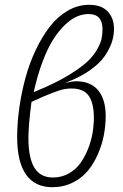

<svg xmlns="http://www.w3.org/2000/svg" viewBox="-20 -761 509 792"><path d="M293.9 -425.8Q354.5 -425.8 385.3 -387.9Q416 -350.1 416 -283.2Q416 -245.1 408.9 -206.3Q401.9 -167.5 385 -127.9Q368.2 -88.4 343.5 -57.9Q318.8 -27.3 280.5 -8.1Q242.2 11.2 195.8 11.2Q124 11.2 87.4 -41Q50.8 -93.3 50.8 -194.8Q50.8 -253.4 59.6 -315.9Q68.4 -378.4 85 -439.5Q101.6 -500.5 127.4 -554.9Q153.3 -609.4 185.3 -650.9Q217.3 -692.4 259.3 -716.8Q301.3 -741.2 348.1 -741.2Q398.4 -741.2 424.3 -713.6Q450.2 -686 450.2 -642.1Q450.2 -614.7 441.7 -587.9Q433.1 -561 412.4 -530.3Q391.6 -499.5 349.6 -470.2Q307.6 -440.9 248 -418.9Q280.3 -425.8 293.9 -425.8ZM345.2 -703.1Q321.3 -703.1 297.4 -692.9Q273.4 -682.6 247.8 -658.2Q222.2 -633.8 199.2 -597.7Q176.3 -561.5 155.3 -505.9Q134.3 -450.2 119.1 -380.9L166 -400.9Q227.1 -428.2 271.7 -456.3Q316.4 -484.4 341.1 -507.6Q365.7 -530.8 380.1 -556.2Q394.5 -581.5 398.7 -600.3Q402.8 -619.1 402.8 -641.1Q402.8 -703.1 345.2 -703.1ZM198.2 -28.8Q233.9 -28.8 263.2 -45.2Q292.5 -61.5 311.3 -87.6Q330.1 -113.8 343.3 -147Q356.4 -180.2 361.8 -212.6Q367.2 -245.1 367.2 -275.9Q367.2 -335 346.2 -365.5Q325.2 -396 274.9 -396Q249.5 -396 224.4 -387.9Q199.2 -379.9 159.2 -362.8L109.9 -340.8Q97.2 -244.6 97.2 -191.9Q97.2 -109.9 121.8 -69.3Q146.5 -28.8 198.2 -28.8Z"/></svg>

Font: Fira Sans Compressed ExtraLight
Style: Italic
Weight: 250
Width: 3
Italic angle: -8°
Designer: Carrois Corporate & Edenspiekermann AG
Foundry: Carrois Corporate GbR & Edenspiekermann AG
Version: Version 4.203;PS 004.203;hotconv 1.0.88;makeotf.lib2.5.64775